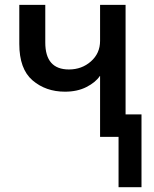

<svg xmlns="http://www.w3.org/2000/svg" viewBox="-20 -571 644 801"><path d="M474.6 -93.8H570.3V210H474.6ZM60.5 -387.7V-550.8H168.9V-393.6Q168.9 -281.2 267.6 -281.2Q321.3 -281.2 359.4 -314.9Q397.5 -348.6 397.5 -400.4V-550.8H503.9V0H397.5V-253.9H396.5Q378.9 -227.5 340.8 -208Q302.7 -188.5 251 -188.5Q170.9 -188.5 115.7 -235.8Q60.5 -283.2 60.5 -387.7Z"/></svg>

Font: Gothic A1 SemiBold
Style: Regular
Weight: 600
Version: Version 2.50